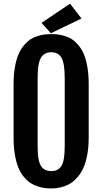

<svg xmlns="http://www.w3.org/2000/svg" viewBox="-20 -1029 562 1056"><path d="M262.2 7.3Q242.7 7.3 225.1 5.1Q207.5 2.9 185.8 -4.4Q164.1 -11.7 146.2 -23.4Q128.4 -35.2 110.8 -56.6Q93.3 -78.1 81.3 -106.7Q69.3 -135.3 62 -177.5Q54.7 -219.7 54.7 -271.5V-566.9Q54.7 -619.1 62.3 -661.1Q69.8 -703.1 82 -731.2Q94.2 -759.3 112.1 -780.3Q129.9 -801.3 147.5 -812.7Q165 -824.2 187 -830.8Q209 -837.4 225.8 -839.4Q242.7 -841.3 262.2 -841.3Q281.2 -841.3 297.4 -839.6Q313.5 -837.9 335.4 -831.3Q357.4 -824.7 374.8 -813.7Q392.1 -802.7 410.2 -782Q428.2 -761.2 440.4 -733.2Q452.6 -705.1 460.2 -662.4Q467.8 -619.6 467.8 -566.9V-271.5Q467.8 -220.2 460 -178.2Q452.1 -136.2 439.7 -107.9Q427.2 -79.6 409.4 -58.1Q391.6 -36.6 373.8 -24.4Q356 -12.2 334.7 -4.9Q313.5 2.4 296.6 4.9Q279.8 7.3 262.2 7.3ZM262.2 -87.9Q300.8 -87.9 318.4 -117.4Q335.9 -147 335.9 -222.2V-601.6Q335.9 -679.7 318.4 -710.7Q300.8 -741.7 262.2 -741.7Q222.7 -741.7 204.8 -710.7Q187 -679.7 187 -601.6V-222.2Q187 -147 204.6 -117.4Q222.2 -87.9 262.2 -87.9ZM259.8 -846.2 208.5 -903.3 365.2 -1008.8 428.2 -927.2Z"/></svg>

Font: FjallaOne
Style: Regular
Weight: 400
Designer: Irina Smirnova
Foundry: Irina Smirnova
Version: Version 1.001